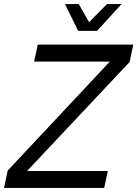

<svg xmlns="http://www.w3.org/2000/svg" viewBox="-24 -931 680 951"><path d="M-4 0 14 -86 520 -626H145L163 -710H636L618 -624L110 -84H510L492 0ZM578 -911 457 -778H363L298 -911H366L423 -811H407L506 -911Z"/></svg>

Font: Geist Mono
Style: Italic
Weight: 400
Italic angle: -12°
Monospace: yes
Designer: Basement.studio, Andrés Briganti, Mateo Zaragoza
Foundry: Basement.studio, Vercel, Andrés Briganti, Guido Ferreyra, Mateo Zaragoza
Version: Version 1.500